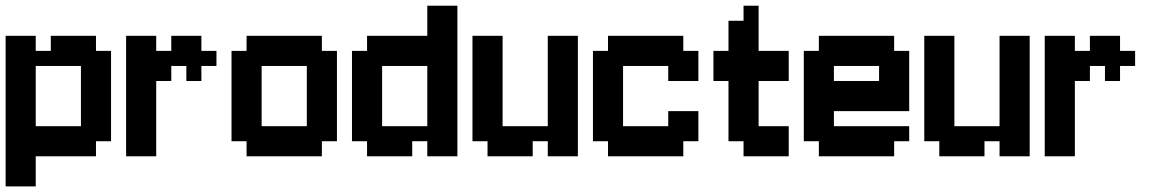

<svg xmlns="http://www.w3.org/2000/svg" viewBox="-20 -556 4111 683"><path d="M107.1 -428.6V-375H160.7V-428.6H321.4V-375H375V-53.6H321.4V0H107.1V107.1H0V-428.6ZM107.1 -321.4V-107.1H267.9V-321.4Z M535.7 -428.6V-375H589.3V-428.6H696.4V-375H750V-321.4H696.4V-267.9H642.9V-321.4H589.3V-267.9H535.7V0H428.6V-428.6Z M1125 -375H1178.6V-53.6H1125V0H857.1V-53.6H803.6V-375H857.1V-428.6H1125ZM910.7 -321.4V-107.1H1071.4V-321.4Z M1500 0V-53.6H1446.4V0H1285.7V-53.6H1232.1V-375H1285.7V-428.6H1500V-535.7H1607.1V0ZM1500 -107.1V-321.4H1339.3V-107.1Z M1928.6 0V-53.6H1875V0H1714.3V-53.6H1660.7V-428.6H1767.9V-107.1H1928.6V-428.6H2035.7V0Z M2410.7 -375H2464.3V-267.9H2357.1V-321.4H2196.4V-107.1H2357.1V-160.7H2464.3V-53.6H2410.7V0H2142.9V-53.6H2089.3V-375H2142.9V-428.6H2410.7Z M2785.7 0H2625V-53.6H2571.4V-267.9H2517.9V-375H2571.4V-482.1H2625V-535.7H2678.6V-375H2785.7V-267.9H2678.6V-107.1H2785.7Z M3160.7 -375H3214.3V-160.7H2946.4V-107.1H3214.3V-53.6H3160.7V0H2892.9V-53.6H2839.3V-375H2892.9V-428.6H3160.7ZM2946.4 -321.4V-267.9H3107.1V-321.4Z M3535.7 0V-53.6H3482.1V0H3321.4V-53.6H3267.9V-428.6H3375V-107.1H3535.7V-428.6H3642.9V0Z M3803.6 -428.6V-375H3857.1V-428.6H3964.3V-375H4017.9V-321.4H3964.3V-267.9H3910.7V-321.4H3857.1V-267.9H3803.6V0H3696.4V-428.6Z"/></svg>

Font: Jersey 10
Style: Regular
Weight: 400
Designer: Sarah Cadigan-Fried
Version: Version 1.000